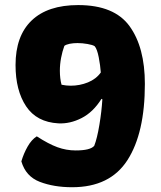

<svg xmlns="http://www.w3.org/2000/svg" viewBox="-20 -599 647 772"><path d="M284.2 5.9Q343.3 5.9 358.9 -12.7Q370.6 -42.5 379.6 -96.9Q388.7 -151.4 391.6 -199.7L388.2 -201.7Q354.5 -147.9 308.1 -124.3Q261.7 -100.6 214.8 -103Q127.4 -107.9 85 -171.6Q42.5 -235.4 42.5 -337.4Q42.5 -454.6 107.2 -516.6Q171.9 -578.6 294.4 -578.6Q439.5 -578.6 501 -493.7Q562.5 -408.7 562.5 -261.7Q562.5 -64 492.4 44.9Q422.4 153.8 270 153.8Q196.3 153.8 139.9 132.1Q83.5 110.4 65.9 49.8Q75.2 18.1 91.1 -9.8Q106.9 -37.6 127.9 -50.8Q175.3 -20 210.9 -7.1Q246.6 5.9 284.2 5.9ZM385.3 -307.6Q383.3 -335.9 377 -368.7Q370.6 -401.4 360.8 -413.1Q353 -418.5 332 -422.1Q311 -425.8 291.5 -425.8Q274.4 -425.8 260 -422.9Q245.6 -419.9 238.8 -414.6Q230.5 -392.1 225.6 -366.2Q220.7 -340.3 220.7 -314.5Q220.7 -282.7 227.5 -258.3Q246.1 -254.4 264.2 -254.4Q300.8 -254.4 333.7 -267.8Q366.7 -281.2 385.3 -307.6Z"/></svg>

Font: Kavoon
Style: Regular
Weight: 400
Designer: Viktoriya Grabowska
Foundry: Viktoriya Grabowska
Version: Version 1.004; ttfautohint (v1.4.1)